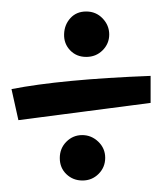

<svg xmlns="http://www.w3.org/2000/svg" viewBox="-21 -424 293 334"><path d="M241 -292V-245L11 -215L-1 -269Q86 -286 241 -292ZM129 -325Q112 -325 101 -336.5Q90 -348 90.5 -364.5Q91 -381 101.5 -392.5Q112 -404 129 -404Q146 -404 157.5 -392Q169 -380 169 -364Q169 -348 157.5 -336.5Q146 -325 129 -325ZM94.5 -121Q83 -132 83 -149Q83 -166 94.5 -177.5Q106 -189 122 -189Q138 -189 150 -177.5Q162 -166 162 -149.5Q162 -133 150.5 -121.5Q139 -110 122.5 -110Q106 -110 94.5 -121Z"/></svg>

Font: Marck Script
Style: Regular
Weight: 400
Designer: Denis Masharov, Marck Fogel
Foundry: Denis Masharov
Version: Version 1.002